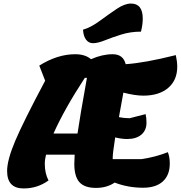

<svg xmlns="http://www.w3.org/2000/svg" viewBox="-20 -1031 1017 1080"><path d="M503 -788Q479 -788 464 -808Q449 -828 447 -864Q490 -876 541 -913.5Q592 -951 636.5 -981Q681 -1011 717 -1011Q783 -1011 783 -926Q783 -893 773 -853Q714 -853 661.5 -836.5Q609 -820 569.5 -804Q530 -788 503 -788ZM113 29Q20 29 20 -69Q20 -131 66 -239.5Q112 -348 234 -577L201 -662Q303 -726 403 -726Q459 -726 492 -698Q555 -726 614 -726Q673 -726 687 -670Q794 -677 969 -721Q977 -684 977 -656Q977 -580 926 -536.5Q875 -493 786 -493Q740 -493 674 -510Q664 -453 649 -372Q679 -366 709 -366L799 -389Q804 -369 804 -341Q804 -298 775 -273.5Q746 -249 695 -249Q665 -249 628 -258Q614 -169 614 -144V-136H776Q853 -147 924 -175Q935 -149 935 -111Q935 -46 896 -10.5Q857 25 785 25Q700 25 625 -4Q581 26 520 26Q456 26 427 -6Q398 -38 398 -109Q398 -119 400 -161H239Q232 -134 232 -110Q232 -55 253 -16Q191 29 113 29ZM457 -593Q342 -417 281 -280H416Q430 -377 469 -593Z"/></svg>

Font: Lemonada
Style: Bold
Weight: 700
Designer: Mohamed Gaber (Arabic), Eduardo Tunni (Latin)
Foundry: Kief Type Foundry
Version: Version 4.004